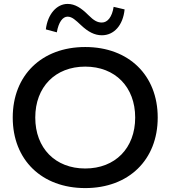

<svg xmlns="http://www.w3.org/2000/svg" viewBox="-20 -950 870 980"><path d="M415 10C637 10 785 -134 785 -350C785 -566 637 -710 415 -710C193 -710 45 -566 45 -350C45 -134 193 10 415 10ZM415 -90C262 -90 160 -194 160 -350C160 -506 262 -610 415 -610C568 -610 670 -506 670 -350C670 -194 568 -90 415 -90ZM616 -902 560 -915C552 -863 529 -835 500 -835C477 -835 459 -845 431 -873C395 -909 363 -930 325 -930C269 -930 223 -877 214 -800L270 -785C279 -837 300 -865 325 -865C348 -865 366 -847 393 -822C430 -787 463 -770 500 -770C562 -770 608 -821 616 -902Z"/></svg>

Font: Gully Medium
Style: Regular
Weight: 500
Designer: jaikishan Patel
Foundry: MagicType
Version: Version 1.000;Glyphs 3.2 (3242)